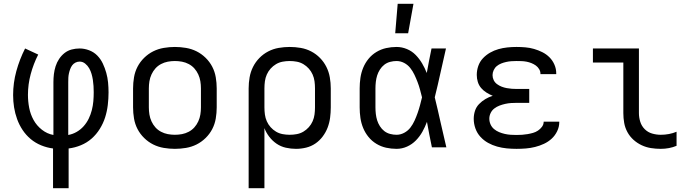

<svg xmlns="http://www.w3.org/2000/svg" viewBox="-20 -775 3640 1010"><path d="M259 215V6Q227 2 196.5 -10.5Q166 -23 141.5 -43.5Q117 -64 99 -91Q81 -118 70 -148.5Q59 -179 54 -210.5Q49 -242 49 -275Q49 -339 66 -401Q83 -463 112 -520L181 -488Q156 -439 141.5 -385Q127 -331 127 -276Q127 -242 133.5 -208Q140 -174 156.5 -144Q173 -114 200.5 -92.5Q228 -71 261 -65V-343Q261 -364 263.5 -385Q266 -406 272.5 -426.5Q279 -447 291 -465Q303 -483 319.5 -496Q336 -509 356.5 -514.5Q377 -520 399 -520Q424 -520 449 -510.5Q474 -501 492 -482.5Q510 -464 521 -440.5Q532 -417 539 -392Q546 -367 548.5 -341Q551 -315 551 -289Q551 -256 547 -222.5Q543 -189 533 -157.5Q523 -126 505 -97Q487 -68 462 -46Q437 -24 405.5 -11Q374 2 341 6V215ZM339 -65Q362 -69 383 -81Q404 -93 420 -111Q436 -129 446.5 -150.5Q457 -172 463 -195.5Q469 -219 471 -242.5Q473 -266 473 -290Q473 -306 472 -322.5Q471 -339 468.5 -355Q466 -371 461.5 -386.5Q457 -402 449 -416Q441 -430 428 -440.5Q415 -451 399 -451Q387 -451 376.5 -445.5Q366 -440 359.5 -431Q353 -422 349 -411Q345 -400 342.5 -388.5Q340 -377 339.5 -366Q339 -355 339 -343Z M900 8Q871 8 841.5 3Q812 -2 786 -15Q760 -28 738.5 -49Q717 -70 703.5 -96Q690 -122 685 -151.5Q680 -181 680 -210V-310Q680 -339 685 -368.5Q690 -398 703.5 -424Q717 -450 738.5 -471Q760 -492 786 -505Q812 -518 841.5 -523Q871 -528 900 -528Q929 -528 958.5 -523Q988 -518 1014 -505Q1040 -492 1061.5 -471Q1083 -450 1096.5 -424Q1110 -398 1115 -368.5Q1120 -339 1120 -310V-210Q1120 -181 1115 -151.5Q1110 -122 1096.5 -96Q1083 -70 1061.5 -49Q1040 -28 1014 -15Q988 -2 958.5 3Q929 8 900 8ZM900 -66Q919 -66 937.5 -69.5Q956 -73 973 -82Q990 -91 1002.5 -105Q1015 -119 1023 -136.5Q1031 -154 1034 -172.5Q1037 -191 1037 -210V-310Q1037 -329 1034 -347.5Q1031 -366 1023 -383.5Q1015 -401 1002.5 -415Q990 -429 973 -438Q956 -447 937.5 -450.5Q919 -454 900 -454Q881 -454 862.5 -450.5Q844 -447 827 -438Q810 -429 797.5 -415Q785 -401 777 -383.5Q769 -366 766 -347.5Q763 -329 763 -310V-210Q763 -191 766 -172.5Q769 -154 777 -136.5Q785 -119 797.5 -105Q810 -91 827 -82Q844 -73 862.5 -69.5Q881 -66 900 -66Z M1288 215V-310Q1288 -339 1293 -368Q1298 -397 1311 -423Q1324 -449 1344.5 -470Q1365 -491 1391 -504.5Q1417 -518 1446 -523Q1475 -528 1504 -528Q1533 -528 1562 -523Q1591 -518 1617 -504.5Q1643 -491 1663.5 -470Q1684 -449 1697 -423Q1710 -397 1715 -368Q1720 -339 1720 -310V-210Q1720 -183 1716.5 -156Q1713 -129 1703.5 -104Q1694 -79 1677.5 -57Q1661 -35 1639 -20Q1617 -5 1590.5 1.5Q1564 8 1537 8Q1510 8 1483.5 2Q1457 -4 1435 -19Q1413 -34 1396.5 -55.5Q1380 -77 1371 -101V215ZM1504 -66Q1523 -66 1541.5 -69.5Q1560 -73 1576 -82.5Q1592 -92 1604.5 -106Q1617 -120 1624.5 -137Q1632 -154 1634.5 -172.5Q1637 -191 1637 -210V-310Q1637 -329 1634.5 -347.5Q1632 -366 1624.5 -383Q1617 -400 1604.5 -414Q1592 -428 1576 -437.5Q1560 -447 1541.5 -450.5Q1523 -454 1504 -454Q1485 -454 1466.5 -450.5Q1448 -447 1432 -437.5Q1416 -428 1403.5 -414Q1391 -400 1383.5 -383Q1376 -366 1373.5 -347.5Q1371 -329 1371 -310V-210Q1371 -191 1373.5 -172.5Q1376 -154 1383.5 -137Q1391 -120 1403.5 -106Q1416 -92 1432 -82.5Q1448 -73 1466.5 -69.5Q1485 -66 1504 -66Z M2066 8Q2038 8 2011 2Q1984 -4 1960 -18.5Q1936 -33 1918.5 -54.5Q1901 -76 1890.5 -101.5Q1880 -127 1876 -154.5Q1872 -182 1872 -210V-310Q1872 -338 1876 -365.5Q1880 -393 1890.5 -418.5Q1901 -444 1918.5 -465.5Q1936 -487 1960 -501.5Q1984 -516 2011 -522Q2038 -528 2066 -528Q2094 -528 2120.5 -517Q2147 -506 2166.5 -486Q2186 -466 2200.5 -441.5Q2215 -417 2225 -391Q2231 -423 2237 -455.5Q2243 -488 2250 -520H2326Q2311 -456 2297 -391.5Q2283 -327 2267 -263Q2283 -198 2297.5 -132Q2312 -66 2328 0H2252Q2245 -33 2238.5 -66.5Q2232 -100 2226 -134Q2216 -107 2202 -82Q2188 -57 2168 -36.5Q2148 -16 2121.5 -4Q2095 8 2066 8ZM2066 -66Q2087 -66 2106.5 -76.5Q2126 -87 2139 -104Q2152 -121 2161 -141Q2170 -161 2177 -181Q2184 -201 2189.5 -221.5Q2195 -242 2200 -263Q2195 -283 2189.5 -303.5Q2184 -324 2176.5 -343.5Q2169 -363 2160 -382Q2151 -401 2138 -417.5Q2125 -434 2106 -444Q2087 -454 2066 -454Q2049 -454 2032 -449.5Q2015 -445 2001.5 -434.5Q1988 -424 1978.5 -409Q1969 -394 1964 -378Q1959 -362 1957 -344.5Q1955 -327 1955 -310V-210Q1955 -193 1957 -175.5Q1959 -158 1964 -142Q1969 -126 1978.5 -111Q1988 -96 2001.5 -85.5Q2015 -75 2032 -70.5Q2049 -66 2066 -66ZM2059 -600 2072 -755H2155L2127 -600Z M2697 8Q2671 8 2645.5 5.5Q2620 3 2595 -4Q2570 -11 2547.5 -23.5Q2525 -36 2507.5 -55Q2490 -74 2481 -99Q2472 -124 2472 -150Q2472 -171 2478.5 -191.5Q2485 -212 2500 -227.5Q2515 -243 2533.5 -254Q2552 -265 2572 -271Q2555 -278 2539 -288Q2523 -298 2511 -312Q2499 -326 2493.5 -344Q2488 -362 2488 -381Q2488 -405 2496 -428Q2504 -451 2520.5 -468.5Q2537 -486 2558 -498Q2579 -510 2602 -516.5Q2625 -523 2649 -525.5Q2673 -528 2697 -528Q2720 -528 2743.5 -526Q2767 -524 2789.5 -517.5Q2812 -511 2833 -500.5Q2854 -490 2870.5 -473.5Q2887 -457 2896.5 -435Q2906 -413 2906 -390V-385H2823V-387Q2823 -400 2816 -411.5Q2809 -423 2798.5 -430.5Q2788 -438 2775.5 -443Q2763 -448 2750 -450.5Q2737 -453 2723.5 -453.5Q2710 -454 2697 -454Q2683 -454 2669.5 -453Q2656 -452 2642.5 -449Q2629 -446 2616.5 -441Q2604 -436 2593.5 -427.5Q2583 -419 2577 -406Q2571 -393 2571 -380Q2571 -366 2577 -353.5Q2583 -341 2594.5 -332.5Q2606 -324 2619 -319Q2632 -314 2645.5 -311.5Q2659 -309 2672.5 -308Q2686 -307 2700 -307H2764V-234H2700Q2684 -234 2668.5 -233Q2653 -232 2637.5 -228.5Q2622 -225 2607.5 -219.5Q2593 -214 2580.5 -204.5Q2568 -195 2561 -180.5Q2554 -166 2554 -151Q2554 -135 2560.5 -120.5Q2567 -106 2579 -96Q2591 -86 2605.5 -80Q2620 -74 2635.5 -70.5Q2651 -67 2666.5 -66Q2682 -65 2697 -65Q2712 -65 2726.5 -66Q2741 -67 2755.5 -69.5Q2770 -72 2784 -76Q2798 -80 2810 -88Q2822 -96 2831 -108Q2840 -120 2840 -135H2922V-132Q2922 -108 2911 -85Q2900 -62 2882 -45.5Q2864 -29 2841.5 -18.5Q2819 -8 2795 -2Q2771 4 2746.5 6Q2722 8 2697 8Z M3456 8Q3430 8 3404.5 4Q3379 0 3355.5 -11Q3332 -22 3312.5 -39.5Q3293 -57 3280.5 -80Q3268 -103 3263.5 -128.5Q3259 -154 3259 -180V-446H3099V-520H3341V-180Q3341 -157 3348 -134.5Q3355 -112 3371.5 -95.5Q3388 -79 3410.5 -72.5Q3433 -66 3456 -66Q3478 -66 3499 -70Q3520 -74 3539 -82V-8Q3520 0 3499 4Q3478 8 3456 8Z"/></svg>

Font: Iosevka Extended
Style: Regular
Weight: 400
Width: 7
Monospace: yes
Designer: Belleve Invis
Foundry: Belleve Invis
Version: Version 32.5.0; ttfautohint (v1.8.4)